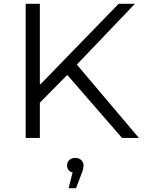

<svg xmlns="http://www.w3.org/2000/svg" viewBox="-20 -720 751 1002"><path d="M331 -329 188 -184V0H114V-700H188V-281H192L599 -700H684L381 -383L705 0H617ZM416 143Q416 163 405 188L377 262H338L359 180Q345 177 337.5 167Q330 157 330 143Q330 126 342 115Q354 104 373 104Q392 104 404 115.5Q416 127 416 143Z"/></svg>

Font: CMG Sans
Style: Regular
Weight: 400
Designer: Julieta Ulanovsky
Foundry: Julieta Ulanovsky
Version: Version 7.200